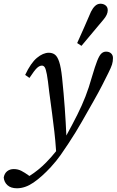

<svg xmlns="http://www.w3.org/2000/svg" viewBox="-102 -770 626 1030"><path d="M-82 182Q-78 160 -63.5 148.5Q-49 137 -28 137Q-6 137 12.5 146.5Q31 156 53 172L56 174Q105 143 146 101Q160 87 173 72Q186 57 199 41Q195 -18 189.5 -64.5Q184 -111 177.5 -161Q171 -211 162 -277Q155 -341 149.5 -370.5Q144 -400 138 -409Q132 -418 123 -418Q110 -418 96.5 -405.5Q83 -393 56 -352L33 -368Q63 -432 96 -459.5Q129 -487 160 -487Q179 -487 192.5 -477Q206 -467 215.5 -438.5Q225 -410 231 -354Q240 -267 245.5 -190Q251 -113 254 -43Q289 -107 313.5 -156Q338 -205 356.5 -252.5Q375 -300 391 -357Q408 -415 419.5 -444Q431 -473 442 -483Q453 -493 467 -493Q484 -493 494 -483.5Q504 -474 504 -459Q504 -440 499 -424Q494 -408 479 -378Q463 -346 445.5 -311.5Q428 -277 399 -226Q371 -177 338.5 -119.5Q306 -62 265 0Q246 29 224 60.5Q202 92 171 126Q122 179 77.5 209.5Q33 240 -11 240Q-44 240 -62 223.5Q-80 207 -82 182ZM312 -539Q331 -581 349.5 -623Q368 -665 386 -707Q396 -727 408.5 -738.5Q421 -750 437 -750Q453 -750 464.5 -741Q476 -732 476 -715Q476 -692 454 -666Q424 -630 394.5 -595Q365 -560 335 -524Z"/></svg>

Font: Source Serif Pro
Style: Italic
Weight: 400
Italic angle: -12°
Designer: Frank Grießhammer
Foundry: Adobe Systems Incorporated
Version: Version 3.001;hotconv 1.0.111;makeotfexe 2.5.65597